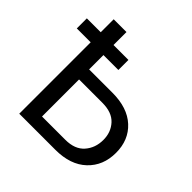

<svg xmlns="http://www.w3.org/2000/svg" viewBox="-209 -867 1022 1022"><g transform="rotate(45 302.5 -355.5)"><path d="M288.1 -537.6H175.8V-429.7H351.1Q464.8 -429.7 528.1 -371.3Q591.3 -313 591.3 -216.8Q591.3 -120.1 527.8 -60.1Q464.4 0 351.1 0H79.6V-537.6H-24.9V-613.3H79.6V-710.9H175.8V-613.3H288.1ZM175.8 -354V-75.2H351.1Q422.9 -75.2 459 -116.5Q495.1 -157.7 495.1 -217.8Q495.1 -275.9 459.2 -314.9Q423.3 -354 351.1 -354Z"/></g></svg>

Font: GeogebraSans
Style: Regular
Weight: 400
Designer: Google
Version: Version 1.100140; 2013